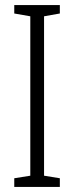

<svg xmlns="http://www.w3.org/2000/svg" viewBox="-20 -734 291 754"><path d="M215 0V-34L153 -44V-670L215 -681V-714H36V-681L99 -670V-44L36 -34V0Z"/></svg>

Font: Noto Sans Arabic UI XCn Lt
Style: Regular
Weight: 300
Width: 2
Designer: Monotype Design Team, Nadine Chahine and Nizar Qandah
Foundry: Monotype Imaging Inc.
Version: Version 2.010